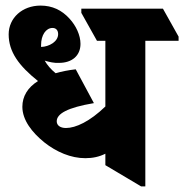

<svg xmlns="http://www.w3.org/2000/svg" viewBox="-20 -658 659 687"><path d="M285 -92C312 -92 335 -97 357 -108V-67L485 9H500V-512H619V-527L563 -627H271V-612L327 -512H357V-277C301 -223 251 -200 216 -200C196 -200 183 -209 183 -224C183 -251 221 -273 316 -289L251 -410C224 -407 200 -402 179 -396C162 -410 149 -425 140 -441C157 -436 174 -432 191 -433C238 -433 268 -459 268 -501C268 -532 252 -566 229 -591C201 -622 167 -638 125 -638C60 -638 11 -594 11 -535C11 -473 47 -423 116 -368C79 -345 60 -313 60 -276C60 -228 95 -184 138 -149C182 -114 234 -92 285 -92ZM127 -497C127 -532 144 -558 168 -558C181 -558 188 -549 188 -536C188 -509 156 -491 127 -490C127 -492 127 -494 127 -497Z"/></svg>

Font: Noto Serif Devanagari Condensed Black
Style: Regular
Weight: 900
Width: 3
Designer: Universal Thirst, Indian Type Foundry and the Monotype Design Team
Foundry: Monotype Imaging Inc.
Version: Version 2.004